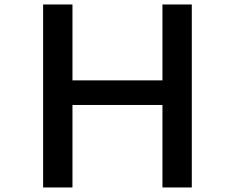

<svg xmlns="http://www.w3.org/2000/svg" viewBox="-20 -805 1040 850"><path d="M170.9 -785.2H300.8V-449.2H699.2V-785.2H829.1V24.9H699.2V-340.3H300.8V24.9H170.9Z"/></svg>

Font: BIZ UDGothic
Style: Bold
Weight: 700
Monospace: yes
Designer: TypeBank Co., Ltd.
Foundry: Morisawa Inc.
Version: Version 1.05